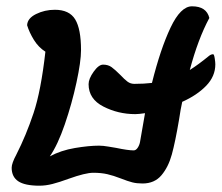

<svg xmlns="http://www.w3.org/2000/svg" viewBox="-20 -580 703 609"><path d="M558 -257Q553 -235 548 -201Q536 -130 525 -90Q514 -50 492 -24Q470 2 432 2Q414 2 400 -1.5Q386 -5 363 -14Q340 -23 320.5 -27.5Q301 -32 276 -32Q251 -32 198 -13Q168 -2 146.5 3.5Q125 9 105 9Q59 9 38 -5Q17 -19 17 -48Q17 -62 32 -90Q63 -151 86.5 -221.5Q110 -292 124 -416Q102 -430 87.5 -453.5Q73 -477 66 -500Q67 -522 94.5 -535.5Q122 -549 154 -549Q200 -549 218.5 -518.5Q237 -488 237 -421Q237 -385 222.5 -318Q208 -251 185.5 -185.5Q163 -120 138 -84Q173 -103 217.5 -110.5Q262 -118 294 -118Q307 -118 324 -115Q341 -112 348 -111Q386 -103 404 -103Q411 -103 416.5 -111Q422 -119 424 -129L440 -221Q420 -218 409 -218Q355 -218 308 -242Q261 -266 261 -313Q261 -330 277 -352.5Q293 -375 307 -375Q323 -375 334 -367Q345 -359 362 -342Q375 -328 384.5 -321Q394 -314 406 -314Q437 -314 462 -317Q489 -425 521 -492.5Q553 -560 589 -560Q635 -560 644 -523Q608 -456 582 -358Q609 -375 642 -402Q649 -408 656 -408Q659 -408 661 -395.5Q663 -383 663 -376Q663 -338 634 -308Q605 -278 558 -257Z"/></svg>

Font: Sriracha
Style: Regular
Weight: 400
Designer: Suppakit Chalermlarp
Version: Version 1.002g